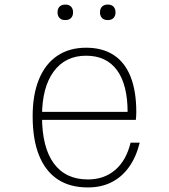

<svg xmlns="http://www.w3.org/2000/svg" viewBox="-20 -809 740 841"><path d="M150 -319H553L539 -317Q539 -438 492.5 -501.5Q446 -565 357 -565Q266 -565 215 -495.5Q164 -426 164 -300Q164 -164 215.5 -93.5Q267 -23 365 -23Q436 -23 484.5 -64.5Q533 -106 552 -184H592Q576 -120 544.5 -76.5Q513 -33 468 -10.5Q423 12 365 12Q286 12 232.5 -23.5Q179 -59 151 -128.5Q123 -198 123 -300Q123 -395 151 -462.5Q179 -530 231.5 -565Q284 -600 357 -600Q429 -600 478 -568Q527 -536 552 -473Q577 -410 577 -318Q577 -310 576.5 -301Q576 -292 575 -284H150ZM266 -721Q250 -721 241 -730Q232 -739 232 -755Q232 -771 241 -780Q250 -789 266 -789Q282 -789 291 -780Q300 -771 300 -755Q300 -739 291 -730Q282 -721 266 -721ZM452 -721Q436 -721 427 -730Q418 -739 418 -755Q418 -771 427 -780Q436 -789 452 -789Q468 -789 477 -780Q486 -771 486 -755Q486 -739 477 -730Q468 -721 452 -721Z"/></svg>

Font: Martian Mono SemiExpanded Thin
Style: Regular
Weight: 250
Monospace: yes
Version: Version 0.930